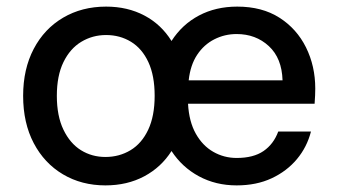

<svg xmlns="http://www.w3.org/2000/svg" viewBox="-20 -549 1019 581"><path d="M299 12Q227 12 170.5 -21.5Q114 -55 82 -116Q50 -177 50 -259Q50 -340 82 -401Q114 -462 171 -495.5Q228 -529 301 -529Q366 -529 417 -502Q468 -475 499 -425Q531 -475 582 -502Q633 -529 698 -529Q773 -529 825.5 -495.5Q878 -462 906 -405.5Q934 -349 934 -281Q934 -271 933.5 -260Q933 -249 932 -235H549Q552 -181 572.5 -144.5Q593 -108 625.5 -89.5Q658 -71 696 -71Q747 -71 777.5 -92Q808 -113 822 -151H921Q909 -104 878.5 -67.5Q848 -31 802 -9.5Q756 12 696 12Q633 12 582 -15.5Q531 -43 499 -92Q468 -43 416.5 -15.5Q365 12 299 12ZM299 -74Q341 -74 375 -94.5Q409 -115 428.5 -156.5Q448 -198 448 -259Q448 -320 429 -361Q410 -402 376.5 -422.5Q343 -443 301 -443Q260 -443 226 -422.5Q192 -402 172 -361Q152 -320 152 -259Q152 -198 172 -156.5Q192 -115 225 -94.5Q258 -74 299 -74ZM551 -306H835Q833 -373 793.5 -409.5Q754 -446 696 -446Q660 -446 628.5 -430Q597 -414 576.5 -383Q556 -352 551 -306Z"/></svg>

Font: DM Sans 11pt Medium
Style: Regular
Weight: 500
Version: Version 4.004;gftools[0.9.30]